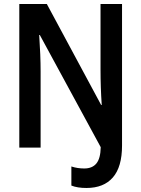

<svg xmlns="http://www.w3.org/2000/svg" viewBox="-20 -734 703 955"><path d="M335 189V94Q365 104 399 104Q439 104 459.5 79Q480 54 481 -2L178 -560H175Q182 -457 182 -379V0H76V-714H213L483 -212H486Q480 -300 480 -388V-714H587V-10Q587 96 541.5 148.5Q496 201 410 201Q365 201 335 189Z"/></svg>

Font: Noto Sans Display Medium Narrow
Style: Regular
Weight: 500
Width: 4
Designer: Monotype Design team
Foundry: Monotype Imaging Inc.
Version: Version 1.000